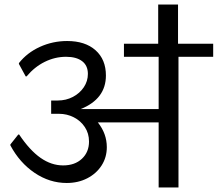

<svg xmlns="http://www.w3.org/2000/svg" viewBox="-20 -832 966 852"><path d="M926 -638V-580H772V0H684V-289H414Q454 -239 454 -179Q454 -134 431 -98Q408 -62 367.5 -41Q327 -20 276 -20Q200 -20 133.5 -65Q67 -110 26 -187V-191L61 -235H65Q112 -165 160 -131.5Q208 -98 260 -98Q312 -98 343.5 -127.5Q375 -157 375 -204Q375 -240 356.5 -268Q338 -296 307.5 -311.5Q277 -327 242 -327H207V-386H236Q273 -386 303.5 -402Q334 -418 352 -445Q370 -472 370 -504Q370 -541 344.5 -560.5Q319 -580 273 -580Q224 -580 178.5 -557.5Q133 -535 98 -493H94L64 -548V-552Q100 -598 157 -624Q214 -650 278 -650Q358 -650 404 -609Q450 -568 450 -497Q450 -393 338 -348H684V-580H530V-638H682V-812H770V-638Z"/></svg>

Font: Amiko
Style: Regular
Weight: 400
Designer: Pablo Impallari, Rodrigo Fuenzalida, Andres Torresi
Foundry: Impallari Type
Version: Version 1.001; ttfautohint (v1.3)